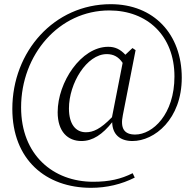

<svg xmlns="http://www.w3.org/2000/svg" viewBox="-20 -732 929 919"><path d="M614 -57C719 -57 850 -161 850 -360C850 -569 716 -712 510 -712C239 -712 39 -485 39 -211C39 32 199 167 416 167C491 167 562 150 625 118L615 97C559 125 503 138 426 138C235 138 81 10 81 -218C81 -470 262 -682 503 -682C685 -682 815 -561 815 -366C815 -185 711 -88 627 -88C574 -88 555 -118 568 -181L629 -492L614 -502L580 -470C555 -497 530 -508 498 -508C368 -508 256 -338 256 -195C256 -101 305 -57 370 -57C424 -57 471 -89 517 -147C518 -90 553 -57 614 -57ZM516 -171C460 -113 425 -99 391 -99C342 -99 310 -138 310 -213C310 -333 395 -473 491 -473C522 -473 547 -461 567 -431Z"/></svg>

Font: Noto Serif CJK SC ExtraLight
Style: Regular
Weight: 200
Designer: Ryoko NISHIZUKA 西塚涼子 (kana & ideographs); Frank Grießhammer (Latin, Greek & Cyrillic); Wenlong ZHANG 张文龙 (bopomofo); San
Foundry: Adobe
Version: Version 2.001;hotconv 1.1.0;makeotfexe 2.6.0